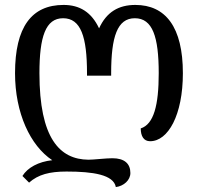

<svg xmlns="http://www.w3.org/2000/svg" viewBox="-20 -566 803 779"><path d="M450 193C482 189 509 165 509 136C509 98 485 76 436 76C409 76 361 82 339 82C222 81 140 -5 140 -269C140 -417 165 -492 236 -492C308 -492 333 -417 333 -269V-259H431V-269C431 -417 456 -492 527 -492C599 -492 624 -417 624 -269C624 -139 604 -62 551 -45C551 -14 563 7 589 7C662 7 722 -99 722 -269C722 -456 652 -546 529 -546C461 -546 412 -517 382 -451C351 -517 303 -546 238 -546C108 -546 41 -456 41 -269C41 -107 103 25 192 84C136 90 92 114 71 148L98 175C135 142 181 130 250 130C358 130 441 143 450 193Z"/></svg>

Font: Noto Serif Georgian ExtraCondensed Semi
Style: Regular
Weight: 600
Width: 3
Designer: Monotype Design Team
Foundry: Monotype Imaging Inc.
Version: Version 1.901